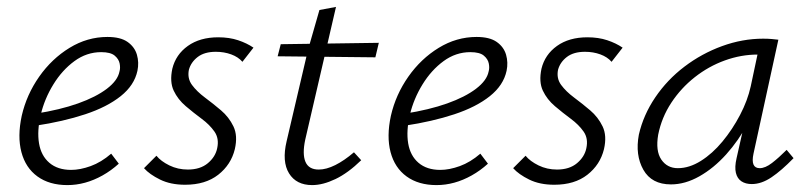

<svg xmlns="http://www.w3.org/2000/svg" viewBox="-20 -528 2343 556"><path d="M175 8Q123 8 88.5 -17Q54 -42 42 -87.5Q30 -133 43 -193Q57 -254 93.5 -306Q130 -358 181.5 -389.5Q233 -421 291 -421Q329 -421 349.5 -406.5Q370 -392 376.5 -369.5Q383 -347 378 -323Q369 -281 329.5 -249.5Q290 -218 226.5 -197Q163 -176 83 -164L84 -199Q154 -210 206 -228.5Q258 -247 289.5 -271Q321 -295 326 -321Q329 -331 326.5 -344Q324 -357 312 -367Q300 -377 273 -377Q231 -377 195.5 -351Q160 -325 134.5 -283.5Q109 -242 98 -196Q87 -149 93 -113Q99 -77 123 -56.5Q147 -36 186 -36Q212 -36 242.5 -47Q273 -58 302 -83L324 -54Q302 -34 277 -20Q252 -6 226.5 1Q201 8 175 8Z M516 7Q474 7 443.5 -8Q413 -23 397 -41L433 -77Q446 -61 470.5 -49Q495 -37 524 -37Q560 -37 582 -55.5Q604 -74 609 -99Q615 -127 601 -147Q587 -167 564 -184Q541 -201 518 -220.5Q495 -240 483 -265.5Q471 -291 479 -329Q489 -370 524 -395Q559 -420 612 -420Q644 -420 669.5 -411.5Q695 -403 714 -390L682 -349Q670 -363 649.5 -370.5Q629 -378 605 -378Q572 -378 552.5 -363Q533 -348 527 -326Q522 -301 536 -282Q550 -263 573.5 -245.5Q597 -228 620 -208.5Q643 -189 656 -162Q669 -135 660 -96Q649 -51 612 -22Q575 7 516 7Z M884 8Q838 8 817 -26Q796 -60 810 -119L872 -384L905 -499L953 -508L864 -124Q855 -82 864.5 -59.5Q874 -37 903 -37Q925 -37 951 -50Q977 -63 1005 -87L1026 -64Q988 -27 951.5 -9.5Q915 8 884 8ZM784 -365 793 -400 1077 -404 1067 -362Z M1244 8Q1192 8 1157.5 -17Q1123 -42 1111 -87.5Q1099 -133 1112 -193Q1126 -254 1162.5 -306Q1199 -358 1250.5 -389.5Q1302 -421 1360 -421Q1398 -421 1418.5 -406.5Q1439 -392 1445.5 -369.5Q1452 -347 1447 -323Q1438 -281 1398.5 -249.5Q1359 -218 1295.5 -197Q1232 -176 1152 -164L1153 -199Q1223 -210 1275 -228.5Q1327 -247 1358.5 -271Q1390 -295 1395 -321Q1398 -331 1395.5 -344Q1393 -357 1381 -367Q1369 -377 1342 -377Q1300 -377 1264.5 -351Q1229 -325 1203.5 -283.5Q1178 -242 1167 -196Q1156 -149 1162 -113Q1168 -77 1192 -56.5Q1216 -36 1255 -36Q1281 -36 1311.5 -47Q1342 -58 1371 -83L1393 -54Q1371 -34 1346 -20Q1321 -6 1295.5 1Q1270 8 1244 8Z M1585 7Q1543 7 1512.5 -8Q1482 -23 1466 -41L1502 -77Q1515 -61 1539.5 -49Q1564 -37 1593 -37Q1629 -37 1651 -55.5Q1673 -74 1678 -99Q1684 -127 1670 -147Q1656 -167 1633 -184Q1610 -201 1587 -220.5Q1564 -240 1552 -265.5Q1540 -291 1548 -329Q1558 -370 1593 -395Q1628 -420 1681 -420Q1713 -420 1738.5 -411.5Q1764 -403 1783 -390L1751 -349Q1739 -363 1718.5 -370.5Q1698 -378 1674 -378Q1641 -378 1621.5 -363Q1602 -348 1596 -326Q1591 -301 1605 -282Q1619 -263 1642.5 -245.5Q1666 -228 1689 -208.5Q1712 -189 1725 -162Q1738 -135 1729 -96Q1718 -51 1681 -22Q1644 7 1585 7Z M1923 6Q1867 6 1843 -36.5Q1819 -79 1830 -138Q1843 -195 1877.5 -246Q1912 -297 1962 -335Q2012 -373 2071 -394.5Q2130 -416 2190 -416Q2204 -416 2215 -415Q2226 -414 2234 -413L2162 -83Q2153 -41 2180 -41Q2196 -41 2215.5 -56Q2235 -71 2258 -94L2278 -70Q2243 -34 2214 -14.5Q2185 5 2157 5Q2139 5 2127 -3Q2115 -11 2111 -27.5Q2107 -44 2113 -70L2152 -243L2186 -277Q2173 -222 2146 -171.5Q2119 -121 2083 -81Q2047 -41 2005.5 -17.5Q1964 6 1923 6ZM1943 -41Q1976 -41 2009.5 -62Q2043 -83 2072 -118Q2101 -153 2123 -195Q2145 -237 2154 -278L2178 -391L2206 -368Q2200 -369 2191 -369.5Q2182 -370 2174 -370Q2126 -370 2079 -353Q2032 -336 1992 -304.5Q1952 -273 1924 -230.5Q1896 -188 1886 -138Q1878 -91 1895 -66Q1912 -41 1943 -41Z"/></svg>

Font: Ysabeau Infant Light
Style: Italic
Weight: 300
Italic angle: -12°
Designer: Christian Thalmann (Catharsis Fonts)
Version: Version 2.001;gftools[0.9.30]; featfreeze: ss01,ss02,lnum